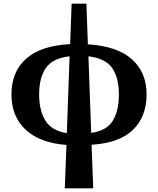

<svg xmlns="http://www.w3.org/2000/svg" viewBox="-20 -780 856 1040"><path d="M331 240 340 5Q198 -5 120 -76.5Q42 -148 42 -269Q42 -391 121.5 -462Q201 -533 360 -541L368 -760H448L456 -540Q615 -530 694.5 -459Q774 -388 774 -269Q774 -148 700 -76.5Q626 -5 476 4L485 240ZM192 -269Q192 -179 227 -125Q262 -71 342 -59L357 -475Q266 -465 229 -412.5Q192 -360 192 -269ZM624 -269Q624 -358 588 -411Q552 -464 459 -475L474 -60Q558 -72 591 -126Q624 -180 624 -269Z"/></svg>

Font: NotoSerif-Bold
Style: Regular
Weight: 700
Designer: Monotype Design Team
Foundry: Monotype Imaging Inc.
Version: Version 2.007; ttfautohint (v1.8) -l 8 -r 50 -G 200 -x 14 -D